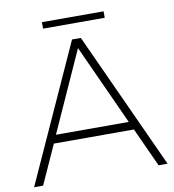

<svg xmlns="http://www.w3.org/2000/svg" viewBox="-88 -889 875 966"><g transform="rotate(-10 349.0 -405.5)"><path d="M506 -811H191V-778H506ZM644 0H690L370 -699H325L8 0H54L144 -199H553ZM162 -241 347 -651 534 -241Z"/></g></svg>

Font: Montserrat arm ExtraLight
Style: Regular
Weight: 275
Designer: Julieta Ulanovsky
Foundry: Julieta Ulanovsky
Version: Version 6.000;PS 006.000;hotconv 1.0.88;makeotf.lib2.5.64775